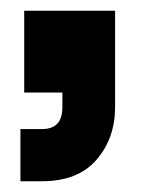

<svg xmlns="http://www.w3.org/2000/svg" viewBox="-20 -165 262 357"><path d="M18 172V75H58Q77 75 86.5 65Q96 55 96 34V7H25V-145H194V34Q194 92 159.5 132Q125 172 58 172Z"/></svg>

Font: Host Grotesk Light
Style: Bold
Weight: 700
Version: Version 1.003